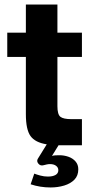

<svg xmlns="http://www.w3.org/2000/svg" viewBox="-20 -640 416 846"><path d="M203 186Q180 186 158 182.5Q136 179 115 172L131 125Q141 129 157.5 133.5Q174 138 191 138Q212 138 224.5 131Q237 124 237 110Q237 98 227 90.5Q217 83 200 83Q194 83 186.5 84.5Q179 86 172 88Q158 92 149 81Q140 70 147 59L186 -4Q135 -12 114.5 -40.5Q94 -69 94 -137V-389H12V-496H94V-620H233V-496H341V-389H233V-172Q233 -136 246 -125.5Q259 -115 295 -115H341V0H249Q247 0 244 0Q241 0 238 0L209 47Q216 45 224 44.5Q232 44 242 44Q262 44 281 50.5Q300 57 312.5 71Q325 85 325 106Q325 134 308 151.5Q291 169 263 177.5Q235 186 203 186Z"/></svg>

Font: Atkinson Hyperlegible Next
Style: Bold
Weight: 700
Designer: Elliott Scott, Megan Eiswerth, Linus Boman, Theodore Petrosky, Letters from Sweden
Foundry: Applied Design Works, Letters from Sweden
Version: Version 2.001